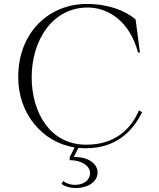

<svg xmlns="http://www.w3.org/2000/svg" viewBox="-20 -735 803 970"><path d="M418 -715C231 -715 72 -575 72 -345C72 -163 191 -17 357 10L332 59V74C395 74 435 105 435 139C435 176 401 199 359 199C338 199 317 193 299 180L291 194C311 209 337 215 364 215C420 215 473 186 473 136C473 95 430 57 353 58L376 12C388 13 401 14 414 14C582 14 660 -91 698 -168L682 -177C642 -85 563 -3 414 -4C234 -4 140 -166 140 -344C140 -533 246 -697 423 -697C531 -697 637 -623 677 -470H687L665 -637C613 -681 529 -715 418 -715Z"/></svg>

Font: Sprat Light
Style: Regular
Weight: 300
Designer: Ethan Nakache
Foundry: Collletttivo
Version: Version 2.000;Glyphs 3.2 (3217)